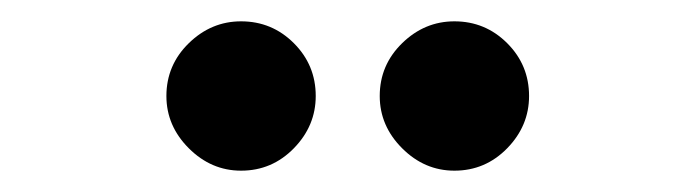

<svg xmlns="http://www.w3.org/2000/svg" viewBox="-20 -734 652 180"><path d="M406 -574Q378 -574 357 -595Q336 -616 336 -644Q336 -673 357 -693.5Q378 -714 406 -714Q435 -714 455.5 -693.5Q476 -673 476 -644Q476 -616 455.5 -595Q435 -574 406 -574ZM206 -574Q178 -574 157 -595Q136 -616 136 -644Q136 -673 157 -693.5Q178 -714 206 -714Q235 -714 255.5 -693.5Q276 -673 276 -644Q276 -616 255.5 -595Q235 -574 206 -574Z"/></svg>

Font: Space Mono
Style: Regular
Weight: 400
Monospace: yes
Designer: Colophon Foundry + Benjamin Critton
Foundry: Colophon Foundry & Benjamin Critton
Version: Version 1.003; ttfautohint (v1.8.4.7-5d5b)